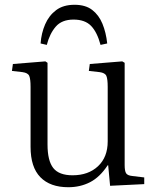

<svg xmlns="http://www.w3.org/2000/svg" viewBox="-20 -770 655 804"><path d="M266 14Q190 14 149 -28Q108 -70 108 -155V-406Q108 -439 102.5 -452Q97 -465 74 -468L30 -473L34 -502L170 -513L179 -507V-165Q179 -97 203 -66.5Q227 -36 284 -36Q350 -36 390.5 -74Q431 -112 431 -178V-406Q431 -439 425.5 -452Q420 -465 397 -468L352 -473L356 -502L492 -513L502 -507V-79Q502 -54 508 -44.5Q514 -35 534 -33L584 -27V1L441 8L433 -78H431Q398 -28 357 -7Q316 14 266 14ZM292 -750Q338 -750 366 -728.5Q394 -707 409 -670.5Q424 -634 429 -588L401 -582Q387 -635 361.5 -661.5Q336 -688 288 -688Q239 -688 213.5 -658.5Q188 -629 176 -582L150 -588Q153 -631 169 -668Q185 -705 215 -727.5Q245 -750 292 -750Z"/></svg>

Font: Literata 36pt Light
Style: Regular
Weight: 300
Designer: Latin by Veronika Burian and Jose Scaglione. Greek by Irene Vlachou. Cyrillic by Vera Evstafieva.
Foundry: TypeTogether
Version: Version 3.002